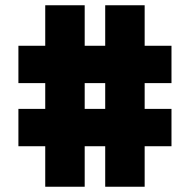

<svg xmlns="http://www.w3.org/2000/svg" viewBox="-20 -710 722 730"><path d="M50 -154V-296H152V-394H50V-536H152V-690H302V-536H380V-690H530V-536H632V-394H530V-296H632V-154H530V0H380V-154H302V0H152V-154ZM302 -296H380V-394H302Z"/></svg>

Font: Oxanium ExtraBold
Style: Regular
Weight: 800
Designer: Severin Meyer
Version: Version 2.000